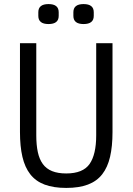

<svg xmlns="http://www.w3.org/2000/svg" viewBox="-20 -910 651 942"><path d="M158 -698V-246Q158 -199 165.5 -164Q173 -129 190 -105.5Q207 -82 235.5 -70.5Q264 -59 305 -59Q387 -59 419.5 -105.5Q452 -152 452 -246V-698H532V-262Q532 -192 520 -140.5Q508 -89 481.5 -55Q455 -21 411.5 -4.5Q368 12 305 12Q242 12 198.5 -4.5Q155 -21 128.5 -55Q102 -89 90 -140.5Q78 -192 78 -262V-698ZM218 -792Q168 -792 168 -832V-850Q168 -890 218 -890Q268 -890 268 -850V-832Q268 -792 218 -792ZM390 -792Q340 -792 340 -832V-850Q340 -890 390 -890Q440 -890 440 -850V-832Q440 -792 390 -792Z"/></svg>

Font: IBM Plex Sans Cond
Style: Regular
Weight: 400
Width: 3
Designer: Mike Abbink, Paul van der Laan, Pieter van Rosmalen
Foundry: Bold Monday
Version: Version 1.3